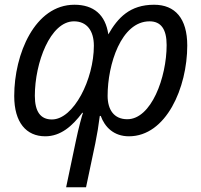

<svg xmlns="http://www.w3.org/2000/svg" viewBox="-20 -566 848 810"><path d="M630 -546C528 -546 477 -491 437 -421C425 -504 375 -546 294 -546C127 -546 40 -338 40 -161C40 -49 91 9 171 9C236 9 285 -34 327 -90H330C326 -79 311 -25 300 29L259 224H343L382 39C390 0 396 -37 401 -77H405C422 -30 460 9 524 9C681 9 770 -196 770 -374C770 -488 719 -546 630 -546ZM611 -476C659 -476 683 -443 683 -376C683 -239 618 -63 517 -63C461 -63 434 -103 434 -162C434 -294 491 -476 611 -476ZM292 -476C346 -476 376 -437 376 -373C376 -232 291 -62 199 -62C151 -62 127 -95 127 -162C127 -301 192 -476 292 -476Z"/></svg>

Font: Noto Sans SemiCondensed
Style: Italic
Weight: 400
Width: 4
Italic angle: -12°
Designer: Monotype Design Team
Foundry: Monotype Imaging Inc.
Version: Version 2.013